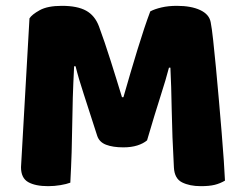

<svg xmlns="http://www.w3.org/2000/svg" viewBox="-20 -630 837 658"><path d="M484 -149Q471 -138 450.5 -131.5Q430 -125 403 -125Q367 -125 343.5 -134Q320 -143 313 -165Q285 -253 267 -307.5Q249 -362 239 -403H234Q231 -344 229.5 -295.5Q228 -247 227.5 -201Q227 -155 225.5 -108Q224 -61 221 -4Q208 1 187 4.5Q166 8 145 8Q101 8 76.5 -6Q52 -20 52 -57L81 -567Q89 -580 116 -595Q143 -610 192 -610Q245 -610 275 -593.5Q305 -577 319 -540Q328 -516 338.5 -485Q349 -454 359.5 -421Q370 -388 380 -355.5Q390 -323 398 -297H403Q427 -381 451 -459.5Q475 -538 495 -591Q510 -599 533.5 -604.5Q557 -610 586 -610Q635 -610 666 -595.5Q697 -581 702 -554Q706 -534 710.5 -492.5Q715 -451 720 -399Q725 -347 730 -289Q735 -231 739.5 -177.5Q744 -124 747 -79.5Q750 -35 751 -11Q734 -1 715.5 3.5Q697 8 668 8Q630 8 604 -5Q578 -18 576 -56Q570 -165 568.5 -252Q567 -339 564 -398H559Q549 -359 530 -300Q511 -241 484 -149Z"/></svg>

Font: Baloo Tammudu
Style: Regular
Weight: 400
Designer: Omkar Shende and Ek Type
Foundry: Ek Type
Version: Version 1.443;PS 1.000;hotconv 16.6.51;makeotf.lib2.5.65220;